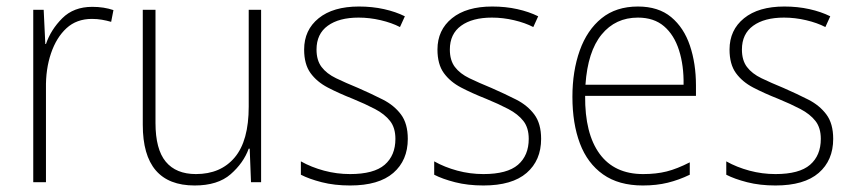

<svg xmlns="http://www.w3.org/2000/svg" viewBox="-20 -559 2618 589"><path d="M263 -538Q299 -538 328 -528L321 -492Q307 -496 292.5 -498.5Q278 -501 262 -501Q215 -501 184 -472.5Q153 -444 136.5 -395.5Q120 -347 121 -288V0H82V-529H114L119 -424H121Q136 -468 171 -503Q206 -538 263 -538Z M781 -529V0H750L746 -103H743Q727 -59 687.5 -24.5Q648 10 577 10Q418 10 418 -176V-529H457V-182Q457 -101 488.5 -63Q520 -25 581 -25Q657 -25 700 -76Q743 -127 743 -232V-529Z M1231 -133Q1231 -67 1186.5 -28.5Q1142 10 1054 10Q1006 10 967 0Q928 -10 903 -23V-64Q935 -46 974 -35.5Q1013 -25 1054 -25Q1127 -25 1160 -53.5Q1193 -82 1193 -133Q1193 -167 1176.5 -188Q1160 -209 1130.5 -224.5Q1101 -240 1062 -256Q1019 -273 985.5 -290.5Q952 -308 932.5 -335Q913 -362 913 -407Q913 -467 957.5 -503Q1002 -539 1081 -539Q1122 -539 1158 -531Q1194 -523 1222 -509L1207 -476Q1182 -489 1148 -497Q1114 -505 1080 -505Q1020 -505 985.5 -480Q951 -455 951 -407Q951 -374 966.5 -353.5Q982 -333 1011 -319Q1040 -305 1079 -289Q1120 -271 1154.5 -253.5Q1189 -236 1210 -208Q1231 -180 1231 -133Z M1640 -133Q1640 -67 1595.5 -28.5Q1551 10 1463 10Q1415 10 1376 0Q1337 -10 1312 -23V-64Q1344 -46 1383 -35.5Q1422 -25 1463 -25Q1536 -25 1569 -53.5Q1602 -82 1602 -133Q1602 -167 1585.5 -188Q1569 -209 1539.5 -224.5Q1510 -240 1471 -256Q1428 -273 1394.5 -290.5Q1361 -308 1341.5 -335Q1322 -362 1322 -407Q1322 -467 1366.5 -503Q1411 -539 1490 -539Q1531 -539 1567 -531Q1603 -523 1631 -509L1616 -476Q1591 -489 1557 -497Q1523 -505 1489 -505Q1429 -505 1394.5 -480Q1360 -455 1360 -407Q1360 -374 1375.5 -353.5Q1391 -333 1420 -319Q1449 -305 1488 -289Q1529 -271 1563.5 -253.5Q1598 -236 1619 -208Q1640 -180 1640 -133Z M1937 -539Q2000 -539 2039 -506.5Q2078 -474 2096.5 -419Q2115 -364 2115 -297V-265H1775Q1774 -149 1819.5 -87Q1865 -25 1953 -25Q1993 -25 2025 -33Q2057 -41 2096 -61V-23Q2063 -7 2028.5 1.5Q1994 10 1952 10Q1878 10 1830 -24Q1782 -58 1759 -119Q1736 -180 1736 -262Q1736 -341 1758.5 -404Q1781 -467 1825.5 -503Q1870 -539 1937 -539ZM1937 -505Q1868 -505 1825.5 -453Q1783 -401 1776 -299H2077Q2078 -358 2063 -405Q2048 -452 2017 -478.5Q1986 -505 1937 -505Z M2536 -133Q2536 -67 2491.5 -28.5Q2447 10 2359 10Q2311 10 2272 0Q2233 -10 2208 -23V-64Q2240 -46 2279 -35.5Q2318 -25 2359 -25Q2432 -25 2465 -53.5Q2498 -82 2498 -133Q2498 -167 2481.5 -188Q2465 -209 2435.5 -224.5Q2406 -240 2367 -256Q2324 -273 2290.5 -290.5Q2257 -308 2237.5 -335Q2218 -362 2218 -407Q2218 -467 2262.5 -503Q2307 -539 2386 -539Q2427 -539 2463 -531Q2499 -523 2527 -509L2512 -476Q2487 -489 2453 -497Q2419 -505 2385 -505Q2325 -505 2290.5 -480Q2256 -455 2256 -407Q2256 -374 2271.5 -353.5Q2287 -333 2316 -319Q2345 -305 2384 -289Q2425 -271 2459.5 -253.5Q2494 -236 2515 -208Q2536 -180 2536 -133Z"/></svg>

Font: Noto Sans Sinhala UI SemiCondensed ExtraLight
Style: Regular
Weight: 200
Width: 4
Designer: Jelle Bosma - Monotype Design Team
Foundry: Monotype Imaging Inc.
Version: Version 2.006; ttfautohint (v1.8.4.7-5d5b)